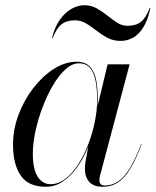

<svg xmlns="http://www.w3.org/2000/svg" viewBox="-20 -707 598 737"><path d="M156.5 10Q89.5 10 59.8 -32.8Q30 -75.5 30 -152.5Q30 -210 51 -266.2Q72 -322.5 107.5 -368.5Q143 -414.5 186.2 -442.2Q229.5 -470 273.5 -470Q309.5 -470 327.2 -448.8Q345 -427.5 350.2 -394Q355.5 -360.5 355.5 -324Q355.5 -291 349.2 -253.5Q343 -216 331 -178.5Q319 -141 301.8 -107.2Q284.5 -73.5 262 -47Q239.5 -20.5 213.2 -5.2Q187 10 156.5 10ZM174 0Q204 0 230.8 -20.5Q257.5 -41 280 -75.8Q302.5 -110.5 318.8 -153Q335 -195.5 344 -240Q353 -284.5 353 -324Q353 -363 347.2 -394.8Q341.5 -426.5 326.2 -445.2Q311 -464 283 -464Q257 -464 231.5 -441Q206 -418 183.5 -379.8Q161 -341.5 143.5 -295.5Q126 -249.5 116 -203Q106 -156.5 106 -117.5Q106 -57 124.8 -28.5Q143.5 0 174 0ZM374 10Q339 10 322.5 -9Q306 -28 306 -58Q306 -66.5 306.5 -73.2Q307 -80 308 -85L319.5 -149L342.5 -223.5L355.5 -303.5L393 -460H477.5L363.5 -31Q361.5 -23.5 361.5 -15Q361.5 -6.5 366.2 -0.8Q371 5 382 5Q410.5 5 434 -11Q457.5 -27 479 -62.2Q500.5 -97.5 521.5 -153.5L523.5 -153Q502 -95.5 480.2 -59.5Q458.5 -23.5 433 -6.8Q407.5 10 374 10ZM443.5 -550Q414.5 -550 392.2 -562Q370 -574 350.2 -589.5Q330.5 -605 310.8 -617Q291 -629 267.5 -629Q236 -629 216.5 -614Q197 -599 182 -560H179.5Q189.5 -602.5 209.5 -630.8Q229.5 -659 254.2 -673Q279 -687 303.5 -687Q330 -687 351.2 -675Q372.5 -663 391.8 -647.5Q411 -632 429.8 -620Q448.5 -608 469.5 -608Q501.5 -608 520.8 -623Q540 -638 555 -677H557.5Q547.5 -629.5 530 -601.8Q512.5 -574 490.2 -562Q468 -550 443.5 -550Z"/></svg>

Font: Bodoni Moda 72pt
Style: Italic
Weight: 400
Italic angle: -13°
Designer: Owen Earl
Foundry: indestructible type
Version: Version 2.005